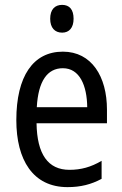

<svg xmlns="http://www.w3.org/2000/svg" viewBox="-20 -758 502 788"><path d="M235 -738C205 -738 186 -719 186 -681C186 -644 205 -624 235 -624C264 -624 282 -644 282 -681C282 -719 265 -738 235 -738ZM238 -546C116 -546 47 -445 47 -265C47 -102 115 10 257 10C311 10 354 -1 397 -24V-98C353 -72 312 -61 265 -61C177 -61 132 -125 130 -252H419V-308C419 -444 356 -546 238 -546ZM238 -478C307 -478 337 -407 338 -318H131C137 -425 174 -478 238 -478Z"/></svg>

Font: Noto Sans Kannada Condensed
Style: Regular
Weight: 400
Width: 3
Designer: Jelle Bosma - Monotype Design Team
Foundry: Monotype Imaging Inc.
Version: Version 2.005